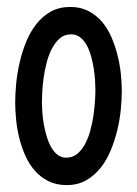

<svg xmlns="http://www.w3.org/2000/svg" viewBox="-20 -531 400 561"><path d="M335.9 -265.6Q335.9 -241.2 333 -211.4Q330.1 -181.6 322.8 -151.1Q315.4 -120.6 303.5 -91.6Q291.5 -62.5 273.4 -40Q255.4 -17.6 231.2 -3.9Q207 9.8 174.8 9.8Q144.5 9.8 121.6 -1.7Q98.6 -13.2 82 -32Q65.4 -50.8 54.2 -75.7Q43 -100.6 36.4 -127.4Q29.8 -154.3 27.1 -181.6Q24.4 -209 24.4 -232.4Q24.4 -256.8 27.3 -287.1Q30.3 -317.4 37.4 -348.4Q44.4 -379.4 56.4 -408.7Q68.4 -438 86.2 -460.7Q104 -483.4 128.4 -497.1Q152.8 -510.7 185.5 -510.7Q215.3 -510.7 238 -499Q260.7 -487.3 277.6 -467.8Q294.4 -448.2 305.4 -422.9Q316.4 -397.5 323.2 -370.4Q330.1 -343.3 333 -315.9Q335.9 -288.6 335.9 -265.6ZM258.8 -268.6Q258.8 -278.8 257.8 -294.9Q256.8 -311 254.2 -329.1Q251.5 -347.2 246.6 -365.2Q241.7 -383.3 233.9 -397.9Q226.1 -412.6 214.6 -421.6Q203.1 -430.7 187.5 -430.7Q168.5 -430.7 155 -419.2Q141.6 -407.7 132.1 -389.6Q122.6 -371.6 116.7 -349.4Q110.8 -327.1 107.7 -304.9Q104.5 -282.7 103.5 -263.2Q102.5 -243.7 102.5 -231.4Q102.5 -221.2 103.5 -205.3Q104.5 -189.5 107.4 -171.4Q110.4 -153.3 115.5 -135.5Q120.6 -117.7 128.4 -103Q136.2 -88.4 147.5 -79.3Q158.7 -70.3 173.8 -70.3Q192.4 -70.3 205.8 -81.5Q219.2 -92.8 228.8 -110.6Q238.3 -128.4 244.1 -150.4Q250 -172.4 253.2 -194.6Q256.3 -216.8 257.6 -236.3Q258.8 -255.9 258.8 -268.6Z"/></svg>

Font: Maiden Orange
Style: Regular
Weight: 400
Designer: Astigmatic (AOETI)
Foundry: Astigmatic (AOETI)
Version: Version 1.000